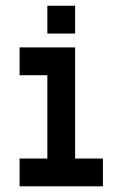

<svg xmlns="http://www.w3.org/2000/svg" viewBox="-20 -655 431 675"><path d="M146.5 -537.1V-634.8H244.1V-537.1ZM48.8 0V-97.7H146.5V-390.6H48.8V-488.3H244.1V-97.7H341.8V0Z"/></svg>

Font: BabelStone Runic Berhtwald
Style: Regular
Weight: 400
Designer: Andrew West
Foundry: BabelStone
Version: Version 7.004;November 9, 2023